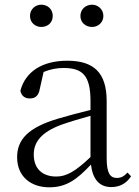

<svg xmlns="http://www.w3.org/2000/svg" viewBox="-20 -785 591 819"><path d="M156 -670C183 -670 205 -688 205 -717C205 -746 183 -765 156 -765C131 -765 108 -746 108 -717C108 -688 131 -670 156 -670ZM373 -670C397 -670 421 -688 421 -717C421 -746 397 -765 373 -765C346 -765 323 -746 323 -717C323 -688 346 -670 373 -670ZM455 13C490 13 519 -2 539 -33L524 -49C508 -32 496 -26 479 -26C450 -26 435 -45 435 -111V-354C435 -476 379 -526 267 -526C160 -526 88 -479 67 -398C71 -377 85 -365 107 -365C130 -365 145 -376 150 -407L166 -478C195 -490 223 -495 250 -495C330 -495 366 -466 366 -354V-316C321 -305 272 -292 228 -279C100 -241 53 -190 53 -114C53 -31 113 14 190 14C262 14 307 -18 368 -83C375 -23 402 13 455 13ZM366 -115C300 -52 262 -32 220 -32C162 -32 124 -64 124 -126C124 -179 156 -221 242 -253C279 -266 323 -279 366 -291Z"/></svg>

Font: Noto Serif HK Light
Style: Regular
Weight: 300
Designer: Ryoko NISHIZUKA 西塚涼子 (kana & ideographs); Frank Grießhammer (Latin, Greek & Cyrillic); Wenlong ZHANG 张文龙 (bopomofo); San
Foundry: Adobe
Version: Version 2.001;hotconv 1.1.0;makeotfexe 2.6.0